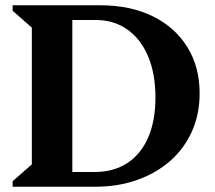

<svg xmlns="http://www.w3.org/2000/svg" viewBox="-20 -710 817 730"><path d="M199 0V-56H339Q412 -56 464 -90Q516 -124 543.5 -187.5Q571 -251 571 -339Q571 -430 543 -496Q515 -562 464 -598Q413 -634 344 -634H199V-690H360Q475 -690 560 -648.5Q645 -607 692 -531.5Q739 -456 739 -355Q739 -276 710 -211Q681 -146 628 -99Q575 -52 502 -26Q429 0 342 0ZM28 0V-21L101 -85V-605L28 -669V-690H255V0Z"/></svg>

Font: Platypi Light SemiBold
Style: Regular
Weight: 600
Version: Version 1.200